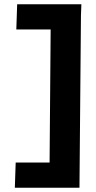

<svg xmlns="http://www.w3.org/2000/svg" viewBox="-20 -886 454 906"><path d="M54 -119H214L219 -747H57L61 -866H364L362 -813L355 0H50Z"/></svg>

Font: Covid19
Style: Regular
Weight: 400
Designer: Peter Wiegel
Foundry: (c) CAT - Ing. Peter Wiegel.  for Rudolf Maass + Partner GmbH
Version: Version 001.000